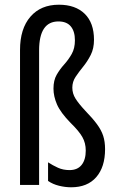

<svg xmlns="http://www.w3.org/2000/svg" viewBox="-20 -785 497 815"><path d="M379 -616Q379 -579 365 -551.5Q351 -524 333 -502Q315 -480 301 -459Q287 -438 287 -413Q287 -388 300.5 -366.5Q314 -345 341 -316Q373 -283 391.5 -258Q410 -233 418 -208.5Q426 -184 426 -152Q426 -76 388.5 -33Q351 10 282 10Q257 10 230.5 3.5Q204 -3 184 -17V-96Q204 -83 226 -73Q248 -63 275 -63Q309 -63 326.5 -85Q344 -107 344 -146Q344 -178 329.5 -203.5Q315 -229 280 -263Q237 -307 222 -341.5Q207 -376 207 -409Q207 -444 220.5 -467.5Q234 -491 252.5 -511.5Q271 -532 284.5 -556Q298 -580 298 -614Q298 -652 280.5 -673Q263 -694 228 -694Q146 -694 146 -571V0H65V-573Q65 -663 109 -714Q153 -765 230 -765Q300 -765 339.5 -726.5Q379 -688 379 -616Z"/></svg>

Font: Noto Sans Bengali UI ExtraCondensed
Style: Regular
Weight: 400
Width: 2
Designer: Jelle Bosma - Monotype Design Team
Foundry: Monotype Imaging Inc.
Version: Version 2.003; ttfautohint (v1.8.4.7-5d5b)